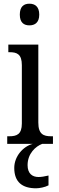

<svg xmlns="http://www.w3.org/2000/svg" viewBox="-20 -777 318 1037"><path d="M139 -640C168 -640 192 -655 192 -698C192 -742 168 -757 139 -757C109 -757 87 -742 87 -698C87 -655 109 -640 139 -640ZM19 0H157C104 14 57 68 57 130C57 206 100 240 175 240C193 240 224 234 242 224V171C221 176 203 179 188 179C154 179 129 160 129 115C129 52 173 13 208 0H266V-41H256C215 -41 187 -52 187 -115V-536H25V-495H33C72 -495 98 -484 98 -425V-110C98 -51 70 -41 30 -41H19Z"/></svg>

Font: Noto Serif Devanagari Condensed
Style: Regular
Weight: 400
Width: 3
Designer: Universal Thirst, Indian Type Foundry and the Monotype Design Team
Foundry: Monotype Imaging Inc.
Version: Version 2.004